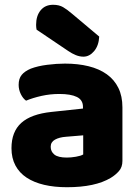

<svg xmlns="http://www.w3.org/2000/svg" viewBox="-20 -767 584 803"><path d="M260 -108Q277 -108 297.5 -111.5Q318 -115 328 -121V-201L256 -195Q228 -193 210 -183Q192 -173 192 -153Q192 -133 207.5 -120.5Q223 -108 260 -108ZM252 -501Q306 -501 350.5 -490Q395 -479 426.5 -456.5Q458 -434 475 -399.5Q492 -365 492 -318V-94Q492 -68 477.5 -51.5Q463 -35 443 -23Q378 16 260 16Q207 16 164.5 6Q122 -4 91.5 -24Q61 -44 44.5 -75Q28 -106 28 -147Q28 -216 69 -253Q110 -290 196 -299L327 -313V-320Q327 -349 301.5 -361.5Q276 -374 228 -374Q190 -374 154 -366Q118 -358 89 -346Q76 -355 67 -373.5Q58 -392 58 -412Q58 -438 70.5 -453.5Q83 -469 109 -480Q138 -491 177.5 -496Q217 -501 252 -501ZM133 -643Q131 -653 131 -663Q131 -701 150 -724Q169 -747 202 -747Q227 -747 244 -737Q261 -727 282 -709L395 -614Q393 -576 373.5 -553Q354 -530 329 -530Q313 -530 297 -536.5Q281 -543 265 -554Z"/></svg>

Font: Baloo Tamma
Style: Regular
Weight: 400
Designer: Divya Kowshik and Ek Type
Foundry: Ek Type
Version: Version 1.443;PS 1.000;hotconv 16.6.51;makeotf.lib2.5.65220;